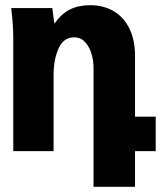

<svg xmlns="http://www.w3.org/2000/svg" viewBox="-20 -581 640 738"><path d="M23 -550H181L189 -490Q215.5 -527.5 248.2 -544.2Q281 -561 326 -561Q378 -561 417 -538Q456 -515 477.5 -471Q499 -427 499 -366V-132.5H578.5V0H499V137H339.5V-323.5Q339.5 -346 332.2 -372.5Q325 -399 308 -418.2Q291 -437.5 264.5 -437.5Q224.5 -437.5 205.2 -394.8Q186 -352 186 -293.5V0H31V-437Q31 -486 23 -550Z"/></svg>

Font: JuliaMono Black
Style: Regular
Weight: 900
Monospace: yes
Designer: cormullion
Foundry: corm
Version: Version 0.054; ttfautohint (v1.8.4)